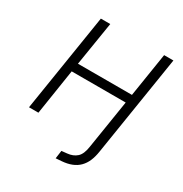

<svg xmlns="http://www.w3.org/2000/svg" viewBox="-202 -856 1142 1201"><g transform="rotate(30 368.5 -256.0)"><path d="M371 193 379 135 418 131Q460 127 486 103.5Q512 80 520 24L576 -328H186L135 0H67L179 -705H247L196 -389H586L636 -705H703L588 19Q582 59 569 89.5Q556 120 534.5 141.5Q513 163 482.5 175Q452 187 412 190Z"/></g></svg>

Font: Nunito Sans 7pt SemiCondensed Light
Style: Italic
Weight: 300
Width: 4
Italic angle: -9°
Designer: Vernon Adams
Foundry: Vernon Adams
Version: Version 3.101;gftools[0.9.27]